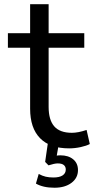

<svg xmlns="http://www.w3.org/2000/svg" viewBox="-20 -697 447 914"><path d="M123.4 -179.3V-469.7H17.6V-539.1H123.4V-677.1H211.5V-539.1H381.2V-469.7H211.5V-188Q211.5 -126.2 238.3 -95.5Q265 -64.8 322.4 -64.8Q351.9 -64.8 392.2 -78.4L407.5 -11.4Q392.1 -2.9 364.1 3.2Q336.1 9.3 309.3 9.3Q218.1 9.3 170.8 -39Q123.4 -87.3 123.4 -179.3ZM151 176.9 164.3 131Q181.5 140.4 197.8 144.2Q214.1 147.9 234.7 147.9Q262.9 147.9 278 138Q293.1 128.1 293.1 109.9Q293.1 96.2 283.7 88.6Q274.3 80.9 254.8 80.9Q239.6 80.9 210.9 90.1L194.9 73.7L208.5 -20.5H261.4L248 56.4L222.7 49.9Q248.2 42.4 267.6 42.4Q305.3 42.4 328.2 61.2Q351.2 80 351.2 112.8Q351.2 150.1 320.3 173.4Q289.4 196.7 239.3 196.7Q185.2 196.7 151 176.9Z"/></svg>

Font: Min Sans VF VF
Style: Regular
Weight: 400
Designer: Jinseong-Kim, NotoSansCJK, Nunito
Foundry: Jinseong-Kim
Version: Version 1.420;Glyphs 3.1.2 (3151)